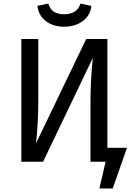

<svg xmlns="http://www.w3.org/2000/svg" viewBox="-20 -908 733 1078"><path d="M190 -875 251 -888Q261 -856 282.5 -842Q304 -828 340 -828Q376 -828 399 -842.5Q422 -857 432 -888L493 -875Q487 -821 444.5 -789.5Q402 -758 340 -758Q279 -758 237.5 -789.5Q196 -821 190 -875ZM693 -78 613 150H538L573 0H488V-336Q488 -453 501 -583L222 0H100V-689H195V-353Q195 -213 182 -103L464 -689H583V-78Z"/></svg>

Font: FiraGOUPP
Style: Medium
Weight: 400
Designer: bBox Type
Foundry: bBox Type GmbH
Version: Version 1.001